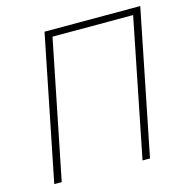

<svg xmlns="http://www.w3.org/2000/svg" viewBox="-103 -797 872 895"><g transform="rotate(-15 332.5 -349.0)"><path d="M190 -698H652L512 0H476L609 -666H220L86 0H50Z"/></g></svg>

Font: IBM Plex Sans ExtLt
Style: Italic
Weight: 200
Italic angle: -11°
Designer: Mike Abbink, Paul van der Laan, Pieter van Rosmalen
Foundry: Bold Monday
Version: Version 3.005